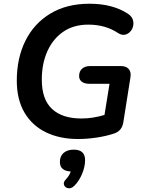

<svg xmlns="http://www.w3.org/2000/svg" viewBox="-20 -735 776 1029"><path d="M398 10Q300 10 226 -26Q152 -62 111 -132Q70 -202 70 -303Q70 -423 116 -516Q162 -609 249.5 -662Q337 -715 460 -715Q584 -715 666 -661Q690 -645 694 -621.5Q698 -598 687 -578Q676 -558 655.5 -550.5Q635 -543 611 -559Q544 -603 453 -603Q374 -603 318.5 -564.5Q263 -526 233.5 -459.5Q204 -393 204 -308Q204 -202 259 -151Q314 -100 416 -100Q449 -100 479.5 -105Q510 -110 540 -119L567 -286H458Q433 -286 418.5 -297Q404 -308 404 -327Q404 -353 420 -367Q436 -381 464 -381H627Q656 -381 670 -365Q684 -349 679 -320L641 -80Q634 -34 593 -20Q552 -6 500 2Q448 10 398 10ZM377 262Q361 277 344.5 273.5Q328 270 323 255.5Q318 241 335 224Q352 206 359 184Q301 181 301 133Q301 101 321.5 84Q342 67 375 67Q436 67 436 123Q436 159 419.5 198Q403 237 377 262Z"/></svg>

Font: Nunito
Style: Bold Italic
Weight: 700
Italic angle: -9°
Designer: Vernon Adams
Foundry: Vernon Adams
Version: Version 3.601; ttfautohint (v1.8.2.53-6de2)